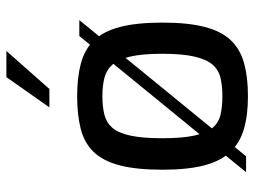

<svg xmlns="http://www.w3.org/2000/svg" viewBox="-120 -690 815 616"><g transform="rotate(-90 288.0 -381.5)"><path d="M44 0 481 -535H532L95 0ZM288 6Q227 6 182.5 -7Q138 -20 109 -50.5Q80 -81 66 -134Q52 -187 52 -268Q52 -352 66 -405.5Q80 -459 109 -489Q138 -519 183 -530.5Q228 -542 288 -542Q348 -542 393 -530Q438 -518 467 -488Q496 -458 510 -404.5Q524 -351 524 -268Q524 -186 510 -132.5Q496 -79 467.5 -49Q439 -19 394 -6.5Q349 6 288 6ZM288 -76Q321 -76 346.5 -82Q372 -88 389 -107.5Q406 -127 415 -166Q424 -205 424 -269Q424 -333 415 -371.5Q406 -410 389 -429Q372 -448 346.5 -454.5Q321 -461 288 -461Q254 -461 228.5 -454.5Q203 -448 186.5 -429Q170 -410 161.5 -371.5Q153 -333 153 -269Q153 -205 161.5 -166Q170 -127 186.5 -107.5Q203 -88 228.5 -82Q254 -76 288 -76ZM252 -631 349 -769H433L311 -631Z"/></g></svg>

Font: Exo Thin Medium
Style: Regular
Weight: 500
Version: Version 2.000